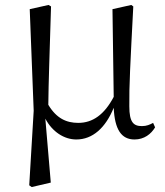

<svg xmlns="http://www.w3.org/2000/svg" viewBox="-20 -548 666 775"><path d="M288 15C354 15 406 -32 439 -113C443 -25 470 15 523 15C562 15 590 -7 606 -34L598 -52C585 -45 572 -39 553 -39C519 -39 502 -54 502 -119C501 -199 506 -291 518 -522L510 -528L434 -511L439 -157C401 -85 354 -52 296 -52C248 -52 208 -70 175 -125C176 -221 180 -320 186 -522L176 -528L100 -511L116 -101L98 200L108 207L185 189L163 -69C191 -16 239 15 288 15Z"/></svg>

Font: Harano Aji Mincho KR
Style: Regular
Weight: 400
Foundry: Masamichi Hosoda
Version: HaranoAjiMinchoKR-Regular version 20230610;ttx 4.39.4